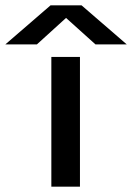

<svg xmlns="http://www.w3.org/2000/svg" viewBox="-98 -698 494 718"><path d="M201 0H94V-485H201ZM-78 -532 91 -678H207L376 -532H259L149 -631L40 -532Z"/></svg>

Font: Sarpanch Medium
Style: Regular
Weight: 500
Designer: Manushi Parikh (Devanagari and Latin), Jyotish Sonowal (Devanagari)
Foundry: Indian Type Foundry
Version: Version 2.004;PS 1.0;hotconv 1.0.78;makeotf.lib2.5.61930; tt